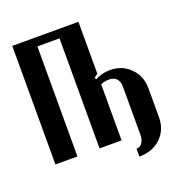

<svg xmlns="http://www.w3.org/2000/svg" viewBox="-144 -822 1003 1064"><g transform="rotate(-20 357.5 -290.5)"><path d="M44.9 -699.2H435.1V-394L413.1 -376L419.9 -366.2Q457 -388.2 508.8 -388.2Q578.1 -388.2 626 -340.3Q673.8 -292.5 673.8 -220.2V-49.8Q673.8 23.9 624.8 71Q575.7 118.2 497.1 118.2V71.8Q519 71.8 531.5 53Q543.9 34.2 543.9 7.8V-278.8Q543.9 -308.1 528.1 -324.5Q512.2 -340.8 482.9 -340.8Q461.9 -340.8 435.1 -331.1V0H305.2V-648.9H174.8V0H44.9Z"/></g></svg>

Font: Moniqa Black Paragraph
Style: Regular
Weight: 900
Designer: Rajesh Rajput
Foundry: Rajesh Rajput
Version: Version 1.000